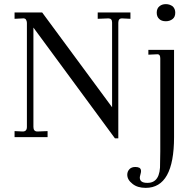

<svg xmlns="http://www.w3.org/2000/svg" viewBox="-20 -657 941 920"><path d="M605 -597.2V-566.9L565.9 -568.8H564Q546.9 -568.8 546.9 -547.9V5.9H530.8L140.1 -524.9V-48.8Q140.1 -26.9 159.2 -26.9L208 -28.8V0H49.8V-28.8L88.9 -26.9Q108.9 -26.9 108.9 -48.8V-547.9Q108.9 -555.7 104 -564Q97.7 -570.3 88.9 -568.8L49.8 -566.9V-597.2H182.1L517.1 -143.1V-548.8Q517.1 -568.8 500 -568.8H497.1L448.2 -566.9V-597.2ZM774.9 -637.2Q793.5 -637.2 808.1 -626Q819.8 -614.3 819.8 -596.2Q819.8 -575.7 807.1 -565.9Q793.5 -555.2 774.9 -555.2Q753.9 -555.2 743.2 -565.9Q731 -576.7 731 -596.2Q731 -616.7 744.1 -627Q755.9 -637.2 774.9 -637.2ZM814 0Q814 243.2 678.2 243.2Q638.7 243.2 615.2 224.1Q589.8 204.6 589.8 180.2Q589.8 164.1 601.1 152.8Q610.8 143.1 628.9 143.1Q640.1 143.1 647.9 147Q655.8 151.9 655.8 163.1Q655.8 168.9 652.8 179.2Q649.9 189.5 649.9 193.8Q649.9 219.2 685.1 219.2Q750 220.7 747.1 123Q748 98.1 748 68.8V-377Q748 -397 734.9 -397L690.9 -395V-418H814Z"/></svg>

Font: Unna Light
Style: Regular
Weight: 300
Designer: Jorge de Buen Unna
Foundry: Omnibus-Type
Version: Version 2.007;PS 002.007;hotconv 1.0.88;makeotf.lib2.5.64775